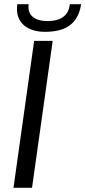

<svg xmlns="http://www.w3.org/2000/svg" viewBox="-20 -891 405 911"><path d="M44 0H132L230 -697H142ZM62 -871C49 -777 119 -740 192 -740C282 -740 349 -769 365 -871H311C306 -811 259 -791 206 -791C140 -791 109 -822 116 -871Z"/></svg>

Font: HK Grotesk
Style: Italic
Weight: 400
Italic angle: -16°
Designer: Alfredo Marco Pradil
Foundry: Hanken Design Co.
Version: Version 3.001;FEAKit 1.0